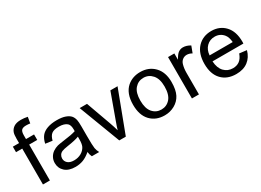

<svg xmlns="http://www.w3.org/2000/svg" viewBox="-26 -1400 2831 2085"><g transform="rotate(-30 1389.5 -358.0)"><path d="M87 0V-450H9V-519H87V-574Q87 -626 96 -651Q109 -686 141 -707Q173 -728 230 -728Q268 -728 312 -719L299 -643Q272 -647 248 -647Q208 -647 191 -630Q174 -613 174 -566V-519H275V-450H174V0Z M682 -64Q633 -22 588 -5Q543 12 491 12Q406 12 360 -30Q314 -72 314 -137Q314 -175 331.5 -206.5Q349 -238 377 -257Q405 -276 440 -286Q466 -292 518 -299Q625 -312 675 -329Q675 -347 675 -352Q675 -406 651 -428Q617 -458 550 -458Q488 -458 458.5 -436Q429 -414 415 -359L329 -371Q341 -426 368 -460Q395 -494 445.5 -512Q496 -530 563 -530Q630 -530 671.5 -514.5Q713 -499 732.5 -475.5Q752 -452 759 -416Q764 -393 764 -334V-217Q764 -95 769.5 -62.5Q775 -30 792 0H700Q686 -27 682 -64ZM675 -260Q627 -241 531 -227Q477 -219 454.5 -209.5Q432 -200 420 -181Q408 -162 408 -139Q408 -104 434.5 -80.5Q461 -57 512 -57Q563 -57 602.5 -79.5Q642 -102 661 -140Q675 -170 675 -228Z M1044 0 847 -519H939L1051 -208Q1069 -158 1084 -104Q1096 -145 1117 -202L1232 -519H1322L1126 0Z M1367 -259Q1367 -403 1447 -473Q1514 -530 1610 -530Q1717 -530 1785 -460Q1853 -390 1853 -267Q1853 -167 1823 -109.5Q1793 -52 1735.5 -20Q1678 12 1610 12Q1501 12 1434 -58Q1367 -128 1367 -259ZM1458 -259Q1458 -160 1501 -110.5Q1544 -61 1610 -61Q1676 -61 1719.5 -110.5Q1763 -160 1763 -262Q1763 -358 1719 -408Q1675 -458 1610 -458Q1544 -458 1501 -408.5Q1458 -359 1458 -259Z M1955 0V-519H2034V-440Q2064 -495 2090 -512.5Q2116 -530 2146 -530Q2191 -530 2237 -502L2206 -420Q2174 -439 2142 -439Q2113 -439 2090 -422Q2067 -405 2057 -374Q2043 -327 2043 -271V0Z M2644 -167 2735 -156Q2713 -76 2655 -32Q2597 12 2507 12Q2393 12 2326.5 -58Q2260 -128 2260 -255Q2260 -386 2327 -458Q2394 -530 2502 -530Q2606 -530 2672 -459.5Q2738 -389 2738 -260Q2738 -252 2737 -237H2350Q2355 -151 2398.5 -106Q2442 -61 2507 -61Q2556 -61 2590 -86Q2624 -111 2644 -167ZM2355 -309H2645Q2639 -375 2612 -407Q2570 -458 2503 -458Q2442 -458 2401 -417.5Q2360 -377 2355 -309Z"/></g></svg>

Font: Ekushey Amar Desh
Style: Regular
Weight: 400
Designer: Al Mamun Sumon
Foundry: Al Mamun Sumon
Version: Version 1.0